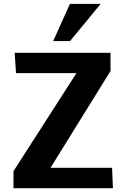

<svg xmlns="http://www.w3.org/2000/svg" viewBox="-20 -988 650 1008"><path d="M50.8 0V-89.4L381.3 -604H64L57.1 -710.9H560.1L560.5 -615.7L245.1 -106.9H568.4L572.8 0ZM259.3 -772.5 347.2 -967.8H508.8L347.7 -772.5Z"/></svg>

Font: Comme
Style: Bold
Weight: 700
Version: Version 1.000;gftools[0.9.27]